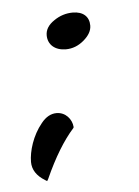

<svg xmlns="http://www.w3.org/2000/svg" viewBox="-39 -347 338 468"><g transform="rotate(-5 130.0 -113.0)"><path d="M87.9 -265.1C87.9 -242.2 105 -227.1 131.8 -227.1C147.9 -227.1 162.6 -232.9 175.8 -244.1C189 -255.4 195.8 -267.1 195.8 -279.8C195.8 -301.3 181.6 -314.9 155.8 -314.9C139.6 -314.9 124 -310.1 109.9 -300.3C95.2 -290.5 87.9 -278.8 87.9 -265.1ZM61 84C84 32.7 107.9 -6.3 132.8 -34.2L133.8 -36.1V-37.1C132.3 -56.2 117.2 -74.2 95.2 -74.2C81.5 -74.2 68.8 -67.4 57.6 -53.2C34.2 -24.9 22.9 13.2 22.9 39.1C22.9 58.1 33.2 73.7 53.2 85.9L58.1 88.9Z"/></g></svg>

Font: Dancing Script
Style: Regular
Weight: 800
Designer: Pablo Impallari
Foundry: Pablo Impallari
Version: Version 2.001